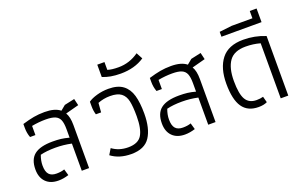

<svg xmlns="http://www.w3.org/2000/svg" viewBox="-87 -1100 2328 1481"><g transform="rotate(-20 1077.0 -359.0)"><path d="M46 -131Q46 -214 94 -251.5Q142 -289 244 -289Q282 -289 311.5 -285.5Q341 -282 378 -272V-342Q378 -391 367 -417.5Q356 -444 329 -455.5Q302 -467 252 -467Q195 -467 137 -456V-381H93Q79 -418 79 -460V-493Q132 -509 173.5 -516.5Q215 -524 263 -524Q347 -524 390 -489L430 -522L513 -540L526 -485L417 -456Q439 -420 439 -354V0H379V-223Q316 -237 248 -237Q176 -237 124 -224Q108 -181 108 -141Q108 -91 128 -68.5Q148 -46 189 -46Q228 -46 255 -56L270 -4Q226 10 186 10Q120 10 83 -27.5Q46 -65 46 -131Z M619 -40 648 -88Q703 -47 779 -47Q861 -47 891 -97.5Q921 -148 921 -250Q921 -331 911 -376Q901 -421 870.5 -444Q840 -467 780 -467Q727 -467 679 -448L673 -372H630Q620 -404 620 -441V-479Q646 -498 692 -511Q738 -524 787 -524Q863 -524 906 -491.5Q949 -459 966 -399.5Q983 -340 983 -250Q983 -128 938 -59Q893 10 784 10Q685 10 619 -40Z M771 -627V-728H830V-664Q862 -653 920 -653Q1010 -653 1086 -707L1114 -655Q1034 -601 919 -601Q831 -601 771 -627Z M1084 -131Q1084 -214 1132 -251.5Q1180 -289 1282 -289Q1320 -289 1349.5 -285.5Q1379 -282 1416 -272V-342Q1416 -391 1405 -417.5Q1394 -444 1367 -455.5Q1340 -467 1290 -467Q1233 -467 1175 -456V-381H1131Q1117 -418 1117 -460V-493Q1170 -509 1211.5 -516.5Q1253 -524 1301 -524Q1385 -524 1428 -489L1468 -522L1551 -540L1564 -485L1455 -456Q1477 -420 1477 -354V0H1417V-223Q1354 -237 1286 -237Q1214 -237 1162 -224Q1146 -181 1146 -141Q1146 -91 1166 -68.5Q1186 -46 1227 -46Q1266 -46 1293 -56L1308 -4Q1264 10 1224 10Q1158 10 1121 -27.5Q1084 -65 1084 -131Z M1656 -249Q1656 -377 1713.5 -450.5Q1771 -524 1893 -524Q1988 -524 2074 -489V0H2012V-452Q1956 -468 1893 -468Q1798 -468 1758 -411.5Q1718 -355 1718 -249Q1718 -142 1745 -96.5Q1772 -51 1833 -51Q1864 -51 1888 -58L1901 -9Q1873 5 1830 5Q1741 5 1698.5 -57Q1656 -119 1656 -249Z M1745 -643 1848 -655H2018V-715H2074V-603H1745Z"/></g></svg>

Font: Athiti
Style: Regular
Weight: 400
Designer: CadsonDemak Team
Foundry: CadsonDemak
Version: Version 1.033